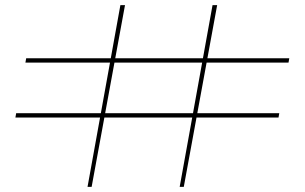

<svg xmlns="http://www.w3.org/2000/svg" viewBox="-20 -728 1187 748"><path d="M337 0H321L449 -708H467ZM696 0H680L808 -708H826ZM40 -270 43 -287H1068L1065 -270ZM1104 -484H79L82 -501H1107Z"/></svg>

Font: Kalnia Expanded ExtraLight
Style: Regular
Weight: 250
Width: 7
Designer: Frida Medrano
Foundry: Frida Medrano
Version: Version 1.105